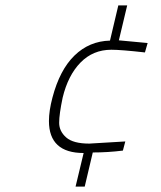

<svg xmlns="http://www.w3.org/2000/svg" viewBox="-20 -610 600 714"><path d="M162 -160Q162 -198 175 -247Q202 -350 257 -403.5Q312 -457 389 -459L420 -590H453L422 -460L529 -450L519 -415Q430 -425 394 -425Q326 -425 279.5 -377.5Q233 -330 213 -247Q200 -185 200 -153.5Q200 -122 226 -99Q252 -76 312 -76L446 -84L437 -50Q381 -43 325 -43L295 84H261L291 -41Q162 -41 162 -160Z"/></svg>

Font: Titillium Web ExtraLight
Style: Italic
Weight: 275
Italic angle: -13°
Version: Version 1.002;PS 57.000;hotconv 1.0.70;makeotf.lib2.5.55311